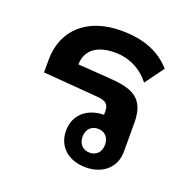

<svg xmlns="http://www.w3.org/2000/svg" viewBox="-107 -669 780 786"><g transform="rotate(20 283.0 -276.0)"><path d="M345 12C418 12 471 -31 471 -102V-227C471 -335 414 -357 317 -364L174 -374C175 -436 220 -471 299 -471C364 -471 417 -441 452 -396L512 -478C464 -532 397 -564 292 -564C149 -564 53 -484 53 -350V-295L293 -276C331 -273 343 -260 343 -231V-216C271 -215 219 -172 219 -102C219 -31 272 12 345 12ZM340 -154C369 -154 389 -134 389 -102C389 -70 369 -50 340 -50C311 -50 291 -70 291 -102C291 -134 311 -154 340 -154Z"/></g></svg>

Font: IBM Plex Thai Looped SemiBold
Style: Regular
Weight: 600
Designer: Mike Abbink, Paul van der Laan, Pieter van Rosmalen, Ben Mitchell, Mark Frömberg
Foundry: Bold Monday
Version: Version 1.0